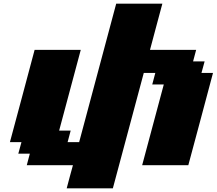

<svg xmlns="http://www.w3.org/2000/svg" viewBox="-20 -895 1174 1040"><path d="M341.3 125H591.3Q619.1 21 675 -187.3Q731 -395.5 758.8 -500H821.3L804.7 -437.5H867.2L750 0H1000Q1022.5 -83 1067.1 -250Q1111.8 -417 1133.8 -500H1071.3L1088.4 -562.5H1025.9L1042.5 -625H792.5Q803.7 -667 825.9 -750.2Q848.1 -833.5 859.4 -875H609.4L408.7 -125H346.2L362.8 -187.5H300.3L417.5 -625H167.5Q145.5 -542 100.8 -375Q56.2 -208 33.7 -125H96.2L79.1 -62.5H141.6L125 0H375Q369.1 21 357.9 62.5Q346.7 104 341.3 125Z"/></svg>

Font: Faithful 32x
Style: BoldOblique
Weight: 400
Foundry: Faithful Resource Pack
Version: Version 1.0; January 27, 2023